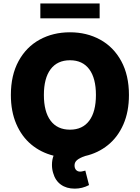

<svg xmlns="http://www.w3.org/2000/svg" viewBox="-20 -904 811 1113"><path d="M473.1 0.5Q441.9 11.2 427 23.7Q412.1 36.1 412.1 54.7Q412.1 71.8 421.1 81.3Q430.2 90.8 444.3 90.8Q452.1 90.8 460 88.6Q467.8 86.4 474.6 85L496.1 168.9Q457 189.5 413.1 189.5Q365.2 189.5 332.8 166Q300.3 142.6 288.1 98.6Q281.2 76.7 281.2 51.8Q281.2 22 290.5 -1.5Q216.8 -20 161.1 -66.4Q105.5 -112.8 74.2 -185.8Q43 -258.8 43 -353.5Q43 -467.8 87.6 -549.8Q132.3 -631.8 210 -674.3Q287.6 -716.8 385.7 -716.8Q482.9 -716.8 560.5 -674.3Q638.2 -631.8 682.9 -549.8Q727.5 -467.8 727.5 -353.5Q727.5 -256.8 695.3 -183.1Q663.1 -109.4 605.7 -63Q548.3 -16.6 473.1 0.5ZM385.7 -554.7Q312.5 -554.7 273.4 -502.7Q234.4 -450.7 234.4 -353.5Q234.4 -256.3 273.4 -204.3Q312.5 -152.3 385.7 -152.3Q458.5 -152.3 497.3 -204.3Q536.1 -256.3 536.1 -353.5Q536.1 -450.7 497.3 -502.7Q458.5 -554.7 385.7 -554.7ZM557.6 -797.9H213.9V-883.8H557.6Z"/></svg>

Font: Pretendard Std Black
Style: Regular
Weight: 900
Designer: Base glyphs from Inter by Rasmus Andersson; Hangeul glyphs from Noto Sans CJK(Source Han Sans) by Jang Soo-young and Kan
Foundry: Kil Hyung-jin
Version: Version 1.309